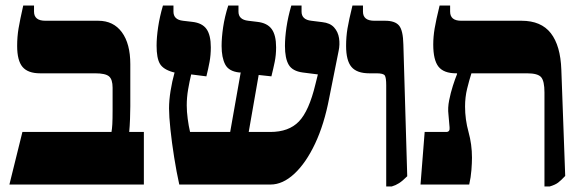

<svg xmlns="http://www.w3.org/2000/svg" viewBox="-20 -667 2103 694"><path d="M14 0 61 -190H383Q385 -201 386 -218Q387 -235 387 -270V-350Q387 -380 374 -391Q361 -402 324 -402H125Q81 -402 61.5 -425Q42 -448 42 -501Q42 -534 47 -564Q52 -594 64 -647H103V-625Q103 -592 144 -592H335Q390 -592 420.5 -550.5Q451 -509 451 -435V-283Q451 -264 450 -237Q449 -210 447 -190H500V0Z M628 0Q618 -45 609.5 -98.5Q601 -152 596 -199.5Q591 -247 591 -275Q591 -304 596.5 -338.5Q602 -373 611 -405L606 -406Q570 -416 558 -436.5Q546 -457 546 -502Q546 -531 551.5 -568.5Q557 -606 569 -647H607V-625Q607 -596 641 -592L675 -588Q711 -584 726.5 -562Q742 -540 742 -496Q742 -468 737.5 -443.5Q733 -419 726 -391L671 -398Q665 -373 660 -344Q655 -315 655 -286Q655 -264 658.5 -237.5Q662 -211 667 -190H812L850 -405H845Q807 -409 794 -434Q781 -459 781 -501Q781 -531 786.5 -568.5Q792 -606 805 -647H842V-625Q842 -596 877 -592L910 -588Q946 -584 962 -562Q978 -540 978 -496Q978 -468 973 -443.5Q968 -419 961 -391L915 -396L879 -190H957Q1024 -190 1060.5 -228Q1097 -266 1120 -362L1129 -398L1074 -405Q1037 -410 1023.5 -433Q1010 -456 1010 -501Q1010 -531 1015.5 -568.5Q1021 -606 1033 -647H1070V-625Q1070 -596 1105 -592L1145 -587Q1173 -584 1187.5 -568Q1202 -552 1205.5 -529Q1209 -506 1204 -483L1170 -313Q1152 -218 1119 -148Q1086 -78 1044 -39Q1002 0 958 0Z M1376 7V-359Q1376 -386 1371 -394Q1366 -402 1341 -402H1315Q1270 -402 1250.5 -425Q1231 -448 1231 -501Q1231 -534 1236 -564Q1241 -594 1254 -647H1292V-625Q1292 -592 1333 -592H1372Q1408 -592 1422.5 -574.5Q1437 -557 1438 -506L1452 -30Q1435 -13 1422.5 -5Q1410 3 1396 7Z M1500 0 1515 -190H1593Q1607 -190 1605 -207L1601 -253Q1598 -277 1603.5 -304.5Q1609 -332 1617 -357Q1625 -382 1632 -399V-402H1629Q1584 -402 1565 -426Q1546 -450 1546 -506Q1546 -534 1551 -564Q1556 -594 1569 -647H1607V-625Q1607 -592 1647 -592H1865Q1936 -592 1971 -547Q2006 -502 2009 -415L2023 -31Q2008 -15 1997.5 -7Q1987 1 1967 7H1948V-333Q1948 -374 1936 -388Q1924 -402 1885 -402H1684Q1676 -377 1668.5 -346.5Q1661 -316 1661 -282Q1661 -235 1673.5 -190Q1686 -145 1686 -97Q1686 -79 1684 -52.5Q1682 -26 1676 0Z"/></svg>

Font: Noto Serif Hebrew SemiCondensed Black
Style: Regular
Weight: 900
Width: 4
Designer: Monotype Design Team
Foundry: Monotype Imaging Inc.
Version: Version 2.004; ttfautohint (v1.8.4.7-5d5b)